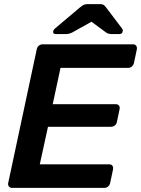

<svg xmlns="http://www.w3.org/2000/svg" viewBox="-20 -916 688 936"><path d="M40 0Q29 0 23.5 -7Q18 -14 20 -24L159 -675Q161 -686 169 -693Q177 -700 188 -700H628Q639 -700 644 -693Q649 -686 647 -675L633 -609Q631 -599 623 -592Q615 -585 604 -585H275L237 -408H544Q555 -408 560 -401.5Q565 -395 563 -384L550 -322Q548 -311 540 -304.5Q532 -298 521 -298H214L174 -115H512Q523 -115 528 -108Q533 -101 531 -90L517 -24Q515 -14 507 -7Q499 0 488 0ZM251 -750Q238 -750 239 -762Q240 -770 248 -777L370 -880Q383 -891 391 -893.5Q399 -896 408 -896H466Q476 -896 482.5 -893.5Q489 -891 497 -880L575 -777Q580 -771 578 -763Q576 -750 562 -750H524Q517 -750 510.5 -751.5Q504 -753 498 -757L426 -810L331 -757Q324 -754 317.5 -752Q311 -750 303 -750Z"/></svg>

Font: Rubik Medium
Style: Italic
Weight: 500
Italic angle: -12°
Designer: Hubert and Fischer
Foundry: Hubert and Fischer
Version: Version 2.300;gftools[0.9.30]